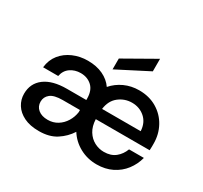

<svg xmlns="http://www.w3.org/2000/svg" viewBox="-152 -946 1232 1167"><g transform="rotate(30 463.5 -362.5)"><path d="M241 12Q178 12 135.5 -9Q93 -30 71.5 -64.5Q50 -99 50 -140Q50 -213 105 -254.5Q160 -296 261 -296H397V-305Q397 -363 365.5 -392Q334 -421 287 -421Q246 -421 215 -399.5Q184 -378 176 -337H70Q76 -391 106.5 -429Q137 -467 184.5 -487.5Q232 -508 287 -508Q348 -508 393.5 -486.5Q439 -465 465 -427Q498 -465 545 -486.5Q592 -508 647 -508Q718 -508 771.5 -476Q825 -444 854.5 -390Q884 -336 884 -271Q884 -270 884 -269V-268Q884 -266 884 -265V-264Q884 -264 884 -263Q884 -262 884 -262V-261Q884 -261 884 -261V-253Q884 -253 884 -252V-250Q884 -238 883 -224H505Q507 -175 527.5 -142Q548 -109 579.5 -92.5Q611 -76 646 -76Q695 -76 726 -101Q757 -126 772 -166H876Q863 -116 832 -75.5Q801 -35 753.5 -11.5Q706 12 646 12Q581 12 527 -17.5Q473 -47 441 -98Q411 -51 362.5 -19.5Q314 12 241 12ZM507 -297H778Q775 -355 737.5 -388Q700 -421 647 -421Q596 -421 555.5 -389.5Q515 -358 507 -297ZM253 -74Q291 -74 321 -92.5Q351 -111 370 -142Q389 -173 394 -209V-224H273Q213 -224 187 -203Q161 -182 161 -149Q161 -115 186 -94.5Q211 -74 253 -74ZM442 -537V-613L660 -737V-649Z"/></g></svg>

Font: Ultramarine Medium
Style: Regular
Weight: 500
Designer: Colophon Foundry, Jonny Pinhorn
Foundry: Colophon Foundry
Version: Version 1.200; ttfautohint (v1.8.3)